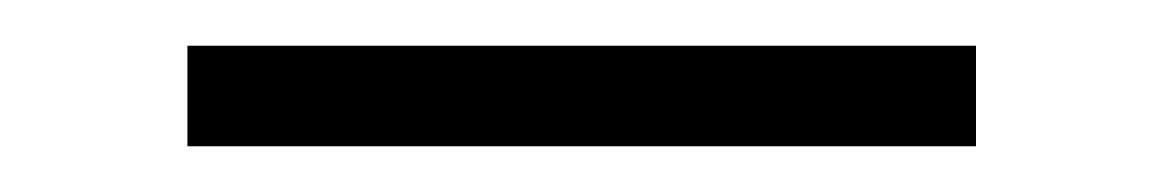

<svg xmlns="http://www.w3.org/2000/svg" viewBox="-20 -313 508 84"><path d="M62 -249V-293H407V-249Z"/></svg>

Font: Lil Grotesk Light
Style: Regular
Weight: 300
Designer: Bastien Sozeau
Foundry: NBR — Bastien Sozeau
Version: Version 3.003; ttfautohint (v1.8.4.7-5d5b);gftools[0.9.33]